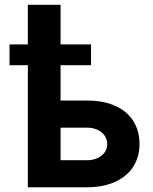

<svg xmlns="http://www.w3.org/2000/svg" viewBox="-20 -791 646 811"><path d="M364.6 -515.7H20.2V-603.4H364.6ZM569.3 -182.4Q569.3 -128.4 543 -87.2Q516.7 -45.9 466.4 -22.9Q416.1 0 347.2 0H97.6V-770.7H235.8V-114.2H347.2Q371.8 -114.2 391.2 -122.9Q410.6 -131.5 421.7 -146.8Q432.8 -162.1 432.8 -181.8Q432.8 -202.5 421.7 -218.5Q410.6 -234.4 391.2 -243.1Q371.8 -251.8 347.2 -251.8H188.8V-366.4H347.2Q416.5 -366.4 466.6 -344Q516.7 -321.6 543 -279.9Q569.3 -238.3 569.3 -182.4Z"/></svg>

Font: Pretendard JP Variable
Style: Regular
Weight: 400
Designer: Base glyphs from Inter by Rasmus Andersson; Hangul glyphs from Noto Sans CJK(Source Han Sans) by Jang Soo-young and Kang
Foundry: Kil Hyung-jin
Version: Version 1.307;Glyphs 3.2 (3192)